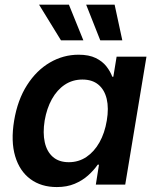

<svg xmlns="http://www.w3.org/2000/svg" viewBox="-20 -773 652 804"><path d="M217.8 10.3Q152.3 10.3 107.2 -23.2Q62 -56.6 43.5 -118.9Q24.9 -181.2 39.1 -267.6Q53.7 -355 93.3 -416.7Q132.8 -478.5 189 -511.2Q245.1 -543.9 309.1 -543.9Q352.5 -543.9 380.9 -530Q409.2 -516.1 425.5 -495.1Q441.9 -474.1 450.2 -451.7H454.6L468.3 -535.6H593.3L504.4 0H381.3L394.5 -83.5H389.2Q373 -60.1 349.1 -38.6Q325.2 -17.1 292.7 -3.4Q260.3 10.3 217.8 10.3ZM268.1 -93.8Q309.1 -93.8 341.8 -115.7Q374.5 -137.7 396.5 -176.8Q418.5 -215.8 427.2 -268.1Q436 -320.3 426.8 -358.9Q417.5 -397.5 391.8 -418.7Q366.2 -439.9 325.2 -439.9Q283.7 -439.9 251.2 -418.2Q218.8 -396.5 197.3 -357.9Q175.8 -319.3 167 -268.1Q158.7 -216.3 167.5 -177Q176.3 -137.7 201.7 -115.7Q227.1 -93.8 268.1 -93.8ZM399.9 -604 340.8 -753.4H460L492.2 -604ZM235.4 -604 143.6 -753.4H268.6L329.1 -604Z"/></svg>

Font: Inter 20pt SemiBold
Style: Italic
Weight: 600
Italic angle: -9.3988°
Version: Version 4.001;git-66647c0bb